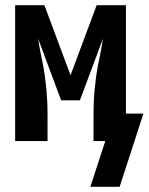

<svg xmlns="http://www.w3.org/2000/svg" viewBox="-20 -540 569 735"><path d="M326 175 383 0H338V-104Q338 -152 342.5 -200Q347 -248 356 -295L363 -329Q366 -345 369 -360.5Q372 -376 374 -392L286 -156H214L126 -392Q128 -376 131 -360.5Q134 -345 137 -329L144 -295Q153 -248 157.5 -200Q162 -152 162 -104V0H38V-520H150L250 -252L350 -520H462V-105H529L438 175Z"/></svg>

Font: Iosevka Curly Extrabold
Style: Regular
Weight: 800
Monospace: yes
Designer: Belleve Invis
Foundry: Belleve Invis
Version: Version 22.1.2; ttfautohint (v1.8.4)